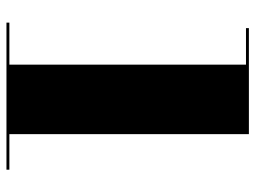

<svg xmlns="http://www.w3.org/2000/svg" viewBox="-118 -672 790 594"><g transform="rotate(90 277.0 -375.0)"><path d="M50 -9H180V-741H67V-750H395V-9H505V0H50Z"/></g></svg>

Font: Bodoni* 24pt Fatface
Style: Regular
Weight: 900
Version: Version 2.3